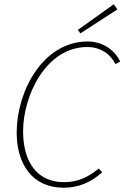

<svg xmlns="http://www.w3.org/2000/svg" viewBox="-20 -866 582 898"><path d="M278 12C349 12 406 -14 458 -60L442 -78C394 -38 344 -14 280 -14C146 -14 88 -118 88 -252C88 -420 196 -646 388 -646C450 -646 496 -614 520 -566L542 -578C518 -630 462 -672 390 -672C180 -672 58 -438 58 -246C58 -100 130 12 278 12ZM356 -710 529 -822 512 -846 344 -726Z"/></svg>

Font: Source Sans Pro ExtraLight
Style: Italic
Weight: 200
Italic angle: -11°
Designer: Paul D. Hunt
Foundry: Adobe Systems Incorporated
Version: Version 3.006;hotconv 1.0.111;makeotfexe 2.5.65597